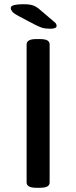

<svg xmlns="http://www.w3.org/2000/svg" viewBox="-20 -887 360 909"><path d="M152 2Q128 2 117 -4.5Q106 -11 106 -23V-677Q106 -689 117 -695.5Q128 -702 152 -702H168Q194 -702 204.5 -695.5Q215 -689 215 -677V-23Q215 -11 204.5 -4.5Q194 2 168 2ZM218 -751Q193 -751 178 -756Q163 -761 142 -772L68 -811Q44 -824 37.5 -833Q31 -842 31 -849Q31 -859 47 -863Q63 -867 89 -867Q122 -867 137.5 -861Q153 -855 168 -842L236 -784Q244 -778 246 -773Q248 -768 248 -764Q248 -758 240.5 -754.5Q233 -751 218 -751Z"/></svg>

Font: Asap Expanded Medium
Style: Regular
Weight: 500
Width: 7
Designer: Pablo Cosgaya
Foundry: Omnibus-Type
Version: Version 3.001